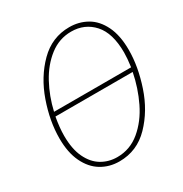

<svg xmlns="http://www.w3.org/2000/svg" viewBox="-170 -856 954 999"><g transform="rotate(-30 306.5 -357.0)"><path d="M594 -468Q594 -368 556.5 -256Q519 -144 444 -66.5Q369 11 263 11Q203 11 155 -18Q107 -47 79 -105.5Q51 -164 51 -248Q51 -352 90 -463Q129 -574 204.5 -649.5Q280 -725 384 -725Q442 -725 489.5 -698Q537 -671 565.5 -613Q594 -555 594 -468ZM96 -383H559Q566 -434 566 -468Q566 -585 514 -642.5Q462 -700 381 -700Q309 -700 251 -655Q193 -610 154 -538Q115 -466 96 -383ZM554 -358H90Q79 -297 79 -248Q79 -169 104 -116.5Q129 -64 171 -39Q213 -14 264 -14Q341 -14 401 -64Q461 -114 499 -192.5Q537 -271 554 -358Z"/></g></svg>

Font: Noto Serif NarrowThin
Style: Italic
Weight: 250
Width: 4
Italic angle: -12°
Designer: Monotype Design Team
Foundry: Monotype Imaging Inc.
Version: Version 1.001